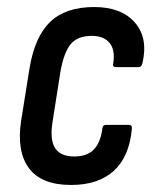

<svg xmlns="http://www.w3.org/2000/svg" viewBox="-20 -518 443 546"><path d="M182 8Q98 8 62.5 -39.5Q27 -87 40 -174L64 -324Q79 -414 123 -456Q167 -498 248 -498Q325 -498 363.5 -454Q402 -410 385 -338Q382 -327 374 -327H311Q299 -327 302 -338Q308 -376 291.5 -396Q275 -416 241 -416Q201 -416 181.5 -393Q162 -370 152 -315L130 -175Q121 -123 136 -98Q151 -73 191 -73Q228 -73 247 -93Q266 -113 271 -152Q272 -163 282 -163H346Q356 -163 355 -152Q348 -73 304 -32.5Q260 8 182 8Z"/></svg>

Font: Sofia Sans Condensed SemiBold
Style: Italic
Weight: 600
Italic angle: -9°
Version: Version 4.100